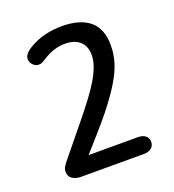

<svg xmlns="http://www.w3.org/2000/svg" viewBox="-115 -695 710 785"><g transform="rotate(-20 240.0 -303.0)"><path d="M164 -73Q200 -114 229 -146.5Q258 -179 287 -215Q331 -271 356 -312.5Q381 -354 392 -390Q403 -426 403 -464Q403 -537 361 -571.5Q319 -606 240 -606Q202 -606 167.5 -597.5Q133 -589 103 -572Q64 -550 64 -527Q64 -512 75 -501Q86 -490 100 -490Q106 -490 111.5 -492Q117 -494 133 -504Q180 -534 228 -534Q270 -534 293 -513Q316 -492 316 -453Q316 -430 306.5 -404Q297 -378 280 -349.5Q263 -321 238.5 -288.5Q214 -256 184.5 -219.5Q155 -183 122 -143Q96 -111 81 -93Q66 -75 59 -64Q52 -53 52 -42Q52 -20 67.5 -10Q83 0 104 0H378Q399 0 411 -10Q423 -20 423 -36Q423 -54 411 -63.5Q399 -73 378 -73Z"/></g></svg>

Font: Beiruti Medium
Style: Regular
Weight: 500
Designer: Arlette Boutros
Foundry: Boutros
Version: Version 1.41